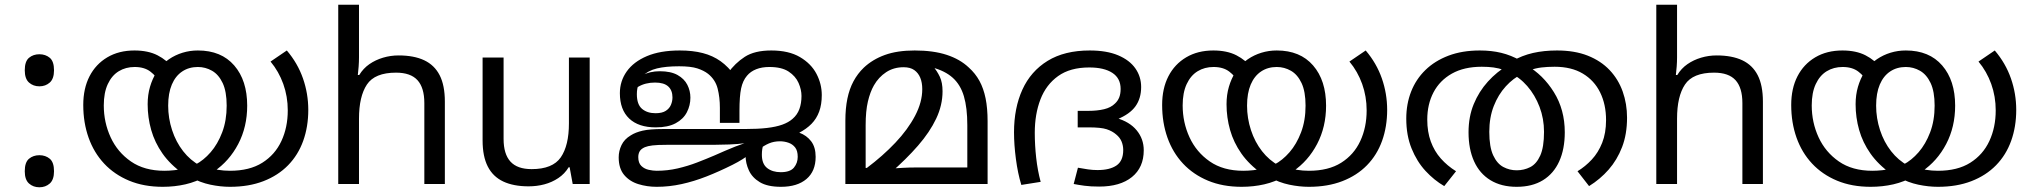

<svg xmlns="http://www.w3.org/2000/svg" viewBox="-20 -780 8610 814"><path d="M147 -414Q121 -414 103 -430Q85 -446 85 -482Q85 -520 103 -535Q121 -550 147 -550Q173 -550 191 -535Q209 -520 209 -482Q209 -446 191 -430Q173 -414 147 -414ZM147 14Q121 14 103 -2Q85 -18 85 -54Q85 -92 103 -107Q121 -122 147 -122Q173 -122 191 -107Q209 -92 209 -54Q209 -18 191 -2Q173 14 147 14Z M955 12Q915 12 872 3Q829 -6 787 -29Q781 -32 771.5 -36Q762 -40 757 -43Q702 -82 669 -129Q636 -176 621 -229Q606 -282 606 -338Q606 -378 616 -412Q626 -446 643 -473L650 -484Q670 -511 696.5 -529Q723 -547 754 -556.5Q785 -566 819 -566Q918 -566 973 -502.5Q1028 -439 1028 -332Q1028 -242 990 -169.5Q952 -97 887 -53Q879 -47 871.5 -42.5Q864 -38 854 -33Q812 -9 766 1.5Q720 12 670 12Q590 12 527.5 -14Q465 -40 421.5 -86.5Q378 -133 355.5 -196.5Q333 -260 333 -335Q333 -405 359.5 -456.5Q386 -508 435 -537Q484 -566 550 -566Q608 -566 648 -545.5Q688 -525 715 -490L656 -431Q643 -457 617.5 -476.5Q592 -496 551 -496Q513 -496 483.5 -478Q454 -460 437 -423.5Q420 -387 420 -333Q420 -261 449 -198Q478 -135 535 -95.5Q592 -56 677 -56Q698 -56 720 -58.5Q742 -61 763 -66Q774 -70 786 -74Q798 -78 808 -82Q843 -100 873 -134.5Q903 -169 922 -219Q941 -269 941 -332Q941 -392 924 -428Q907 -464 879 -480Q851 -496 819 -496Q781 -496 752.5 -477Q724 -458 708.5 -421.5Q693 -385 693 -332Q693 -279 709.5 -228.5Q726 -178 756.5 -139Q787 -100 828 -78Q838 -74 846 -73.5Q854 -73 864 -69Q881 -64 905 -60Q929 -56 955 -56Q1038 -56 1092 -90Q1146 -124 1173 -182Q1200 -240 1200 -312Q1200 -371 1181 -424Q1162 -477 1127 -519L1196 -566Q1242 -512 1264.5 -447.5Q1287 -383 1287 -314Q1287 -243 1265.5 -183Q1244 -123 1201.5 -79.5Q1159 -36 1097 -12Q1035 12 955 12Z M1502 -537Q1502 -518 1500.5 -498Q1499 -478 1497 -462H1503Q1520 -490 1546 -508Q1572 -526 1604 -535.5Q1636 -545 1670 -545Q1735 -545 1778.5 -524.5Q1822 -504 1844 -461Q1866 -418 1866 -349V0H1779V-343Q1779 -408 1750 -440Q1721 -472 1659 -472Q1569 -472 1535.5 -421.5Q1502 -371 1502 -277V0H1414V-760H1502Z M2480 -536V0H2408L2395 -71H2391Q2374 -43 2347 -25Q2320 -7 2288 1.5Q2256 10 2221 10Q2157 10 2113.5 -10.5Q2070 -31 2048 -74Q2026 -117 2026 -185V-536H2115V-191Q2115 -127 2144 -95Q2173 -63 2234 -63Q2323 -63 2357.5 -113Q2392 -163 2392 -257V-536Z M2862 -566Q2917 -566 2959.5 -555Q3002 -544 3035 -520.5Q3068 -497 3096 -458L3066 -470Q3096 -512 3137.5 -539Q3179 -566 3250 -566Q3324 -566 3371.5 -538Q3419 -510 3441.5 -467Q3464 -424 3464 -377Q3464 -337 3453 -307Q3442 -277 3420.5 -255Q3399 -233 3366 -216L3201 -181L3139 -173Q3111 -169 3072 -167.5Q3033 -166 3004 -166H2807Q2767 -166 2746.5 -163.5Q2726 -161 2714 -156Q2698 -149 2692 -138.5Q2686 -128 2686 -114Q2686 -89 2699 -76.5Q2712 -64 2730.5 -60Q2749 -56 2764 -56Q2810 -56 2853 -66Q2896 -76 2935 -91Q2974 -106 3009 -121Q3032 -131 3053.5 -140.5Q3075 -150 3097 -158.5Q3119 -167 3141 -174.5Q3163 -182 3186 -188Q3209 -196 3223.5 -203.5Q3238 -211 3249 -216.5Q3260 -222 3271.5 -225.5Q3283 -229 3300 -229Q3337 -229 3368.5 -217.5Q3400 -206 3419 -181Q3438 -156 3438 -115Q3438 -54 3399 -21Q3360 12 3291 12Q3234 12 3201.5 -7.5Q3169 -27 3155 -57.5Q3141 -88 3141 -119Q3141 -148 3158 -168.5Q3175 -189 3203 -198L3255 -217Q3245 -211 3234.5 -199Q3224 -187 3217 -168.5Q3210 -150 3210 -124Q3210 -85 3232.5 -67.5Q3255 -50 3290 -50Q3330 -50 3346 -69.5Q3362 -89 3362 -115Q3362 -141 3351 -155Q3340 -169 3322.5 -175Q3305 -181 3287 -181Q3261 -181 3240 -172Q3219 -163 3197 -146L3191 -155Q3178 -142 3162.5 -129.5Q3147 -117 3128 -105Q3109 -93 3085 -81Q3029 -53 2975.5 -32Q2922 -11 2869.5 0.5Q2817 12 2764 12Q2723 12 2686 0.5Q2649 -11 2626 -38.5Q2603 -66 2603 -113Q2603 -140 2615 -165Q2627 -190 2654 -206Q2674 -219 2704.5 -226Q2735 -233 2790 -233H3137Q3193 -233 3231.5 -237.5Q3270 -242 3296.5 -251.5Q3323 -261 3340 -276Q3360 -293 3369 -317.5Q3378 -342 3378 -373Q3378 -400 3365.5 -428.5Q3353 -457 3323.5 -476.5Q3294 -496 3242 -496Q3210 -496 3186 -486.5Q3162 -477 3147 -459Q3129 -438 3122 -405Q3115 -372 3115 -310V-259H3032V-323Q3032 -367 3022.5 -404.5Q3013 -442 2982 -467Q2964 -481 2936.5 -490Q2909 -499 2859 -499Q2803 -499 2765.5 -490Q2728 -481 2701 -456Q2697 -452 2694 -444.5Q2691 -437 2689 -430Q2684 -414 2682 -404Q2680 -394 2680 -381Q2680 -337 2702 -318.5Q2724 -300 2759 -300Q2787 -300 2802.5 -310Q2818 -320 2824.5 -335.5Q2831 -351 2831 -367Q2831 -397 2813 -413.5Q2795 -430 2757 -430Q2716 -430 2685.5 -412Q2655 -394 2636 -373L2640 -415Q2665 -442 2700 -460Q2735 -478 2777 -478Q2824 -478 2852.5 -462Q2881 -446 2894 -420.5Q2907 -395 2907 -366Q2907 -333 2892 -304Q2877 -275 2844.5 -257.5Q2812 -240 2760 -240Q2687 -240 2647.5 -277.5Q2608 -315 2608 -385Q2608 -436 2637 -477Q2666 -518 2722.5 -542Q2779 -566 2862 -566Z M3858 -566Q3937 -566 3993.5 -547.5Q4050 -529 4087 -494Q4115 -469 4132.5 -437Q4150 -405 4158.5 -363Q4167 -321 4167 -266V0H3564V-268Q3564 -320 3572.5 -361.5Q3581 -403 3598.5 -435.5Q3616 -468 3642 -493Q3679 -528 3731.5 -547Q3784 -566 3858 -566ZM3811 -495Q3769 -495 3737 -474Q3705 -453 3685 -418Q3669 -390 3659.5 -349.5Q3650 -309 3650 -249V-68H3655Q3723 -119 3776 -175Q3829 -231 3859.5 -289Q3890 -347 3890 -402Q3890 -430 3881.5 -450.5Q3873 -471 3856 -483Q3839 -495 3811 -495ZM3976 -393Q3976 -334 3949 -277Q3922 -220 3872 -162.5Q3822 -105 3753 -45L3751 -65Q3780 -67 3808 -68.5Q3836 -70 3864 -70H4081V-249Q4081 -323 4066.5 -372Q4052 -421 4019 -450.5Q3986 -480 3932 -494L3934 -501Q3953 -479 3964.5 -454.5Q3976 -430 3976 -393Z M4600 -566Q4672 -566 4720.5 -545.5Q4769 -525 4793.5 -490Q4818 -455 4818 -411Q4818 -363 4794 -329.5Q4770 -296 4716 -274L4712 -280Q4769 -264 4799 -227.5Q4829 -191 4829 -143Q4829 -70 4779 -29.5Q4729 11 4640 11Q4604 11 4578 7.5Q4552 4 4532 0L4550 -69Q4572 -65 4592 -62Q4612 -59 4633 -59Q4685 -59 4713.5 -78.5Q4742 -98 4742 -144Q4742 -163 4735 -180Q4728 -197 4712 -210Q4696 -224 4672 -232Q4648 -240 4595 -240H4549V-310H4594Q4632 -310 4661 -317Q4690 -324 4707 -341Q4719 -352 4725 -367Q4731 -382 4731 -403Q4731 -448 4696 -471Q4661 -494 4598 -494Q4517 -494 4466 -457.5Q4415 -421 4391 -358.5Q4367 -296 4367 -217Q4367 -165 4373 -111Q4379 -57 4392 -9L4310 4Q4295 -45 4287 -106Q4279 -167 4279 -219Q4279 -322 4314.5 -400Q4350 -478 4421.5 -522Q4493 -566 4600 -566Z M5529 12Q5489 12 5446 3Q5403 -6 5361 -29Q5355 -32 5345.5 -36Q5336 -40 5331 -43Q5276 -82 5243 -129Q5210 -176 5195 -229Q5180 -282 5180 -338Q5180 -378 5190 -412Q5200 -446 5217 -473L5224 -484Q5244 -511 5270.5 -529Q5297 -547 5328 -556.5Q5359 -566 5393 -566Q5492 -566 5547 -502.5Q5602 -439 5602 -332Q5602 -242 5564 -169.5Q5526 -97 5461 -53Q5453 -47 5445.5 -42.5Q5438 -38 5428 -33Q5386 -9 5340 1.5Q5294 12 5244 12Q5164 12 5101.5 -14Q5039 -40 4995.5 -86.5Q4952 -133 4929.5 -196.5Q4907 -260 4907 -335Q4907 -405 4933.5 -456.5Q4960 -508 5009 -537Q5058 -566 5124 -566Q5182 -566 5222 -545.5Q5262 -525 5289 -490L5230 -431Q5217 -457 5191.5 -476.5Q5166 -496 5125 -496Q5087 -496 5057.5 -478Q5028 -460 5011 -423.5Q4994 -387 4994 -333Q4994 -261 5023 -198Q5052 -135 5109 -95.5Q5166 -56 5251 -56Q5272 -56 5294 -58.5Q5316 -61 5337 -66Q5348 -70 5360 -74Q5372 -78 5382 -82Q5417 -100 5447 -134.5Q5477 -169 5496 -219Q5515 -269 5515 -332Q5515 -392 5498 -428Q5481 -464 5453 -480Q5425 -496 5393 -496Q5355 -496 5326.5 -477Q5298 -458 5282.5 -421.5Q5267 -385 5267 -332Q5267 -279 5283.5 -228.5Q5300 -178 5330.5 -139Q5361 -100 5402 -78Q5412 -74 5420 -73.5Q5428 -73 5438 -69Q5455 -64 5479 -60Q5503 -56 5529 -56Q5612 -56 5666 -90Q5720 -124 5747 -182Q5774 -240 5774 -312Q5774 -371 5755 -424Q5736 -477 5701 -519L5770 -566Q5816 -512 5838.5 -447.5Q5861 -383 5861 -314Q5861 -243 5839.5 -183Q5818 -123 5775.5 -79.5Q5733 -36 5671 -12Q5609 12 5529 12Z M6410 12Q6345 12 6299 -16Q6253 -44 6229.5 -96Q6206 -148 6206 -219Q6206 -285 6228 -338.5Q6250 -392 6288 -434Q6326 -476 6374 -504L6389 -520Q6433 -545 6479.5 -555.5Q6526 -566 6581 -566Q6656 -566 6711.5 -544Q6767 -522 6804 -483Q6841 -444 6859.5 -392Q6878 -340 6878 -281Q6878 -211 6857 -156.5Q6836 -102 6800 -61Q6764 -20 6717 9L6668 -54Q6701 -74 6728.5 -103.5Q6756 -133 6772.5 -174.5Q6789 -216 6789 -271Q6789 -337 6764 -388Q6739 -439 6690.5 -468Q6642 -497 6571 -497Q6541 -497 6515.5 -494Q6490 -491 6465 -482L6434 -467Q6396 -449 6364 -414Q6332 -379 6313 -330.5Q6294 -282 6294 -221Q6294 -157 6310.5 -121.5Q6327 -86 6353.5 -72Q6380 -58 6410 -58Q6441 -58 6467.5 -71.5Q6494 -85 6510 -120.5Q6526 -156 6526 -221Q6526 -277 6507 -327Q6488 -377 6455 -415Q6422 -453 6378 -473L6357 -483Q6334 -491 6312 -494Q6290 -497 6262 -497Q6187 -497 6135.5 -468Q6084 -439 6057.5 -388.5Q6031 -338 6031 -273Q6031 -221 6046 -180Q6061 -139 6088.5 -108Q6116 -77 6153 -54L6103 9Q6060 -16 6023.5 -55.5Q5987 -95 5964.5 -150.5Q5942 -206 5942 -277Q5942 -339 5962.5 -391.5Q5983 -444 6023 -483Q6063 -522 6121 -544Q6179 -566 6254 -566Q6303 -566 6344.5 -556Q6386 -546 6427 -523L6452 -503Q6522 -463 6568 -389Q6614 -315 6614 -219Q6614 -148 6590.5 -96Q6567 -44 6521.5 -16Q6476 12 6410 12Z M7090 -537Q7090 -518 7088.5 -498Q7087 -478 7085 -462H7091Q7108 -490 7134 -508Q7160 -526 7192 -535.5Q7224 -545 7258 -545Q7323 -545 7366.5 -524.5Q7410 -504 7432 -461Q7454 -418 7454 -349V0H7367V-343Q7367 -408 7338 -440Q7309 -472 7247 -472Q7157 -472 7123.5 -421.5Q7090 -371 7090 -277V0H7002V-760H7090Z M8196 12Q8156 12 8113 3Q8070 -6 8028 -29Q8022 -32 8012.5 -36Q8003 -40 7998 -43Q7943 -82 7910 -129Q7877 -176 7862 -229Q7847 -282 7847 -338Q7847 -378 7857 -412Q7867 -446 7884 -473L7891 -484Q7911 -511 7937.5 -529Q7964 -547 7995 -556.5Q8026 -566 8060 -566Q8159 -566 8214 -502.5Q8269 -439 8269 -332Q8269 -242 8231 -169.5Q8193 -97 8128 -53Q8120 -47 8112.5 -42.5Q8105 -38 8095 -33Q8053 -9 8007 1.5Q7961 12 7911 12Q7831 12 7768.5 -14Q7706 -40 7662.5 -86.5Q7619 -133 7596.5 -196.5Q7574 -260 7574 -335Q7574 -405 7600.5 -456.5Q7627 -508 7676 -537Q7725 -566 7791 -566Q7849 -566 7889 -545.5Q7929 -525 7956 -490L7897 -431Q7884 -457 7858.5 -476.5Q7833 -496 7792 -496Q7754 -496 7724.5 -478Q7695 -460 7678 -423.5Q7661 -387 7661 -333Q7661 -261 7690 -198Q7719 -135 7776 -95.5Q7833 -56 7918 -56Q7939 -56 7961 -58.5Q7983 -61 8004 -66Q8015 -70 8027 -74Q8039 -78 8049 -82Q8084 -100 8114 -134.5Q8144 -169 8163 -219Q8182 -269 8182 -332Q8182 -392 8165 -428Q8148 -464 8120 -480Q8092 -496 8060 -496Q8022 -496 7993.5 -477Q7965 -458 7949.5 -421.5Q7934 -385 7934 -332Q7934 -279 7950.5 -228.5Q7967 -178 7997.5 -139Q8028 -100 8069 -78Q8079 -74 8087 -73.5Q8095 -73 8105 -69Q8122 -64 8146 -60Q8170 -56 8196 -56Q8279 -56 8333 -90Q8387 -124 8414 -182Q8441 -240 8441 -312Q8441 -371 8422 -424Q8403 -477 8368 -519L8437 -566Q8483 -512 8505.5 -447.5Q8528 -383 8528 -314Q8528 -243 8506.5 -183Q8485 -123 8442.5 -79.5Q8400 -36 8338 -12Q8276 12 8196 12Z"/></svg>

Font: hexlmalayalam05
Style: Book
Weight: 400
Designer: Jelle Bosma - Monotype Design Team
Foundry: Monotype Imaging Inc.
Version: Version 2.003